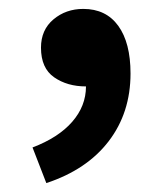

<svg xmlns="http://www.w3.org/2000/svg" viewBox="-20 -198 365 431"><path d="M53 133Q111 111 142 75.5Q173 40 173 -4Q131 -4 101.5 -24.5Q72 -45 72 -91Q72 -131 100 -154.5Q128 -178 167 -178Q218 -178 245.5 -140Q273 -102 273 -33Q273 55 224 119Q175 183 84 213Z"/></svg>

Font: Kinto Sans
Style: Bold
Weight: 700
Designer: Authors: Ryoko NISHIZUKA  (kana & ideographs); Paul D. Hunt (Latin, Greek & Cyrillic); Wenlong ZHANG  (bopomofo); Sandol
Foundry: Adobe Systems Incorporated, ookami Inc.
Version: Version 0.001